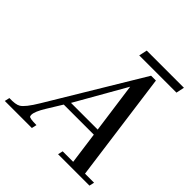

<svg xmlns="http://www.w3.org/2000/svg" viewBox="-223 -960 1124 1124"><g transform="rotate(45 339.0 -398.0)"><path d="M615 -31H690L683 0H423L430 -31H517L490 -229H241L185 -138Q149 -80 149 -52Q149 -47 151 -41Q155 -31 213 -31L206 0H-18L-11 -31Q42 -29 63 -42Q91 -58 139 -138L483 -710H523ZM264 -266H485L442 -578ZM669 -796 658 -745H350L361 -796Z"/></g></svg>

Font: GFS Didot
Style: Italic
Weight: 400
Italic angle: -12°
Designer: Takis Katsoulidis and George D. Matthiopoulos
Foundry: George Matthiopoulos and Takis Katsoulidis
Version: Version 1.0